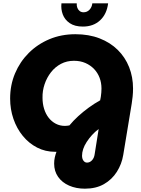

<svg xmlns="http://www.w3.org/2000/svg" viewBox="-20 -919 847 1156"><path d="M491 217Q438 217 396 198.5Q354 180 330 146Q306 112 306 66Q306 46 310 28.5Q314 11 320 -5Q318 -5 316.5 -5Q315 -5 312 -5Q253 -5 203.5 -30.5Q154 -56 117.5 -100.5Q81 -145 61 -203Q41 -261 41 -326Q41 -407 70.5 -477Q100 -547 153 -600Q206 -653 277.5 -683Q349 -713 434 -713Q515 -713 579.5 -688Q644 -663 689 -618.5Q734 -574 757.5 -514.5Q781 -455 781 -386Q781 -360 778.5 -337Q776 -314 773 -295L722 14Q713 69 683.5 115.5Q654 162 606 189.5Q558 217 491 217ZM504 60Q521 60 534 46Q547 32 550 9L574 -142Q552 -126 534 -106Q516 -86 502 -64.5Q488 -43 481 -22Q474 -1 474 18Q474 37 482.5 48.5Q491 60 504 60ZM371 -161Q378 -161 385 -162Q392 -163 398 -164Q421 -192 450.5 -219Q480 -246 513.5 -270.5Q547 -295 583 -315L587 -336Q589 -348 590 -362Q591 -376 591 -386Q591 -421 579.5 -451Q568 -481 546.5 -503.5Q525 -526 494.5 -539.5Q464 -553 425 -553Q382 -553 347 -534.5Q312 -516 287 -484Q262 -452 248.5 -412Q235 -372 236 -330Q236 -295 245.5 -264Q255 -233 273 -210Q291 -187 316 -174Q341 -161 371 -161ZM479 -759Q430 -759 400 -779.5Q370 -800 358 -832Q346 -864 350 -899H442Q441 -883 446 -871Q451 -859 460.5 -852Q470 -845 483 -845Q504 -845 518.5 -860Q533 -875 536 -899H631Q623 -834 582.5 -796.5Q542 -759 479 -759Z"/></svg>

Font: MuseoModerno ExtraBold
Style: Italic
Weight: 800
Italic angle: -9°
Designer: Pablo Cosgaya, Héctor Gatti, Marcela Romero, and the Authors of The MuseoModerno Project.
Foundry: Omnibus-Type Team
Version: Version 1.003